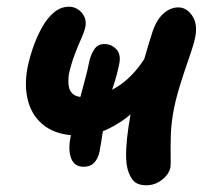

<svg xmlns="http://www.w3.org/2000/svg" viewBox="-20 -537 624 571"><path d="M214 -134Q153 -134 115.5 -160.5Q78 -187 64.5 -233Q51 -279 62 -337Q68 -366 79 -397.5Q90 -429 105.5 -456.5Q121 -484 141 -500.5Q161 -517 185 -517Q200 -517 212 -509Q224 -501 230.5 -488Q237 -475 234 -458Q231 -443 221.5 -422Q212 -401 202 -374.5Q192 -348 185 -317Q182 -297 184.5 -281Q187 -265 198 -256.5Q209 -248 230 -248Q255 -248 280 -256Q305 -264 329 -279Q353 -294 375 -317.5Q397 -341 415 -371L448 -281Q415 -238 378 -205Q341 -172 300.5 -153Q260 -134 214 -134ZM229 -41Q201 -41 191.5 -66.5Q182 -92 190 -130Q194 -152 201.5 -181Q209 -210 217 -241Q225 -272 233 -301Q241 -330 245 -352Q250 -375 260.5 -390.5Q271 -406 290 -406Q312 -406 326.5 -390Q341 -374 334 -344Q327 -310 315.5 -276.5Q304 -243 298 -213Q291 -181 286 -147Q281 -113 276 -86Q266 -41 229 -41ZM415 14Q386 14 373.5 -3.5Q361 -21 357 -46Q354 -66 355.5 -95.5Q357 -125 362 -158.5Q367 -192 373 -223Q378 -247 386 -278Q394 -309 403 -341Q412 -373 420.5 -400.5Q429 -428 434 -444Q446 -479 466.5 -497Q487 -515 510 -515Q535 -515 551.5 -490.5Q568 -466 561 -429Q557 -407 544 -370Q531 -333 518 -292Q505 -251 498 -217Q489 -172 488 -135Q487 -98 487.5 -73.5Q488 -49 487 -40Q483 -19 462 -2.5Q441 14 415 14Z"/></svg>

Font: Shantell Sans SemiBold
Style: Italic
Weight: 600
Italic angle: -11°
Designer: Stephen Nixon, Anya Danilova, Shantell Martin
Foundry: Arrow Type
Version: Version 1.011;[c5ecc13dd]